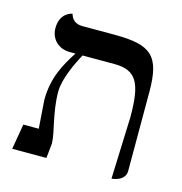

<svg xmlns="http://www.w3.org/2000/svg" viewBox="-89 -638 694 732"><g transform="rotate(15 257.5 -272.5)"><path d="M415 12C415 12 469 9 469 -33V-344C469 -487 430 -521 284 -521H158C131 -521 115 -534 109 -557C109 -557 60 -550 60 -487C60 -446 90 -413 137 -413H159C124 -359 90 -300 90 -212C90 -202 96 -135 98 -100H37L20 0H155L161 -58C161 -101 133 -173 133 -256C133 -306 166 -375 187 -413H312C400 -413 424 -368 424 -234Z"/></g></svg>

Font: Libertinus Sans
Style: Bold
Weight: 700
Designer: Philipp H. Poll, Khaled Hosny
Foundry: Caleb Maclennan
Version: Version 7.050;RELEASE